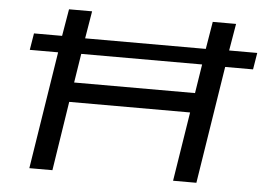

<svg xmlns="http://www.w3.org/2000/svg" viewBox="-50 -771 1154 837"><g transform="rotate(5 526.5 -352.5)"><path d="M107 0 188 -514H64L76 -587H199L219 -705H320L300 -585H828L848 -705H950L930 -587H1053L1041 -514H919L838 0H736L784 -303H255L208 0ZM269 -389H798L818 -516H289Z"/></g></svg>

Font: Nunito Sans 7pt Expanded
Style: Italic
Weight: 400
Width: 7
Italic angle: -9°
Designer: Vernon Adams
Foundry: Vernon Adams
Version: Version 3.101;gftools[0.9.27]